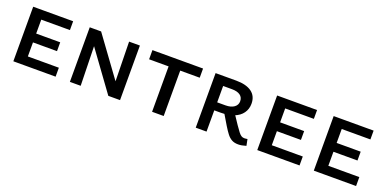

<svg xmlns="http://www.w3.org/2000/svg" viewBox="-15 -1007 3105 1554"><g transform="rotate(20 1537.5 -230.0)"><path d="M84 0V-470H181V0ZM117 0V-77H448V0ZM117 -198V-274H388V-198ZM117 -394V-470H428V-394Z M571 0V-470H653L664 0ZM948 0H902L609 -403V-470H669L944 -93ZM1003 -470V0H919L910 -470Z M1279 0V-470H1379V0ZM1111 -391V-470H1547V-391Z M1655 0V-470H1833Q1919 -470 1966 -436Q2013 -402 2013 -336Q2013 -290 1988 -255Q1963 -220 1916 -201.5Q1869 -183 1803 -183H1703V-252H1819Q1866 -252 1893 -271.5Q1920 -291 1920 -323Q1920 -357 1895 -375Q1870 -393 1824 -393H1748V0ZM2023 10Q1990 10 1967.5 -2.5Q1945 -15 1926.5 -39Q1908 -63 1886 -99L1828 -196L1907 -225L1967 -135Q1989 -103 2002.5 -85.5Q2016 -68 2027.5 -61Q2039 -54 2053 -54Q2060 -54 2067.5 -55Q2075 -56 2080 -57L2091 -2Q2071 4 2055 7Q2039 10 2023 10Z M2185 0V-470H2282V0ZM2218 0V-77H2549V0ZM2218 -198V-274H2489V-198ZM2218 -394V-470H2529V-394Z M2672 0V-470H2769V0ZM2705 0V-77H3036V0ZM2705 -198V-274H2976V-198ZM2705 -394V-470H3016V-394Z"/></g></svg>

Font: Ysabeau SC SemiBold
Style: Regular
Weight: 600
Designer: Christian Thalmann (Catharsis Fonts)
Version: Version 2.001;gftools[0.9.30]; featfreeze: smcp